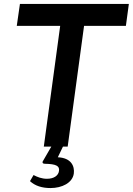

<svg xmlns="http://www.w3.org/2000/svg" viewBox="-20 -743 673 973"><path d="M81 -723 65 -612H285L202 0H240L196 76C194 83 198 87 208 87C264 88 283 98 279 123C276 147 253 163 218 163C191 163 169 154 150 144L132 175C158 199 193 210 236 210C294 210 347 184 354 137C359 99 341 57 273 54L299 0H323L406 -612H618L633 -723Z"/></svg>

Font: United Sans SemiBold
Style: Italic
Weight: 600
Italic angle: -8°
Designer: Pablo Impallari, Rodrigo Fuenzalida (Modified by Dan O. Williams)
Version: Version 1.000;PS 001.000;hotconv 1.0.88;makeotf.lib2.5.64775